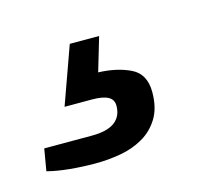

<svg xmlns="http://www.w3.org/2000/svg" viewBox="-121 -66 343 297"><g transform="rotate(-15 51.0 82.5)"><path d="M1 177Q-20 177 -40.5 175Q-61 173 -76 169L-70 134H6Q31 134 43 125Q55 116 55 99Q55 89 46.5 84.5Q38 80 21 80H-23L10 -12H57L41 42Q71 43 92.5 53.5Q114 64 114 93Q114 118 104 134.5Q94 151 77.5 160.5Q61 170 41 173.5Q21 177 1 177Z"/></g></svg>

Font: Archivo SemiCondensed Light
Style: Italic
Weight: 300
Width: 4
Italic angle: -10°
Designer: Hector Gatti
Foundry: Omnibus-Type
Version: Version 2.001